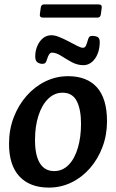

<svg xmlns="http://www.w3.org/2000/svg" viewBox="-20 -837 528 872"><path d="M202 15Q116 15 68.5 -35.5Q21 -86 21 -184Q21 -249 42.5 -304.5Q64 -360 101 -402Q138 -444 186.5 -467.5Q235 -491 289 -491Q375 -491 420.5 -440Q466 -389 466 -286Q466 -224 445.5 -169.5Q425 -115 389 -73.5Q353 -32 305 -8.5Q257 15 202 15ZM226 -60Q264 -60 291.5 -88Q319 -116 333.5 -165Q348 -214 348 -275Q348 -340 328.5 -378Q309 -416 264 -416Q227 -416 198.5 -388Q170 -360 154.5 -311.5Q139 -263 139 -201Q139 -132 161 -96Q183 -60 226 -60ZM140 -581Q140 -605 149 -627Q158 -649 174.5 -663Q191 -677 214 -677Q229 -677 250 -668.5Q271 -660 292.5 -648.5Q314 -637 331 -628.5Q348 -620 356 -620Q366 -620 370.5 -630Q375 -640 379 -655Q382 -666 386 -670Q390 -674 398 -674Q415 -674 424 -668.5Q433 -663 433 -646Q433 -617 423.5 -593Q414 -569 397 -555Q380 -541 359 -541Q331 -541 305.5 -555Q280 -569 257.5 -583.5Q235 -598 216 -598Q209 -598 203.5 -590.5Q198 -583 193 -566Q190 -555 185.5 -551Q181 -547 172 -547Q161 -547 150.5 -553.5Q140 -560 140 -581ZM165 -802Q167 -817 180 -817H427Q444 -817 442 -802L438 -772Q436 -757 423 -757H176Q159 -757 161 -772Z"/></svg>

Font: Alkatra
Style: Regular
Weight: 400
Designer: Suman Bhandary
Version: Version 1.100;gftools[0.9.22]